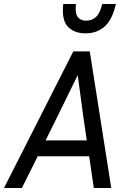

<svg xmlns="http://www.w3.org/2000/svg" viewBox="-42 -936 639 956"><path d="M425 0 402 -158H146L67 0H-22L323 -680H405L512 0ZM243 -354 185 -237H390L373 -354L345 -562ZM387 -833Q416 -833 436 -851.5Q456 -870 467 -916H535Q517 -837 478.5 -803.5Q440 -770 384 -770Q327 -770 295.5 -803.5Q264 -837 273 -916H336Q331 -870 345 -851.5Q359 -833 387 -833Z"/></svg>

Font: Inria Sans
Style: Italic
Weight: 400
Italic angle: -10°
Designer: Black Foundry Team
Foundry: Black Foundry
Version: Version 1.2; ttfautohint (v1.8.3)